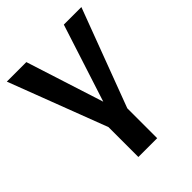

<svg xmlns="http://www.w3.org/2000/svg" viewBox="-208 -639 967 967"><g transform="rotate(-45 275.0 -155.5)"><path d="M209 213V0L9 -524H148L281 -109L415 -524H540L343 0V213Z"/></g></svg>

Font: Rising Sun
Style: Bold
Weight: 700
Designer: Matt McInerney, Pablo Impallari, Rodrigo Fuenzalida (Raleway font), Stephen Hutchings (Greek), Cristiano Sobral (main ch
Foundry: The Rising Sun Project Authors
Version: Version 4.327; ttfautohint (v1.8.4.7-5d5b-dirty)